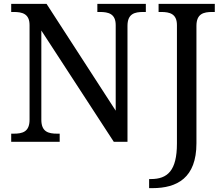

<svg xmlns="http://www.w3.org/2000/svg" viewBox="-20 -734 1160 994"><path d="M752 240H769C897 240 997 187 997 8V-600C997 -663 1034 -672 1079 -672H1092V-714H801V-672H814C858 -672 896 -663 896 -604V9C896 150 847 193 761 193H752ZM38 0H289V-42H276C231 -42 194 -51 194 -114V-576L569 0H640V-600C640 -663 677 -672 722 -672H735V-714H484V-672H497C541 -672 579 -663 579 -604V-161L221 -714H38V-672H51C95 -672 133 -663 133 -604V-114C133 -51 96 -42 51 -42H38Z"/></svg>

Font: Noto Serif
Style: Regular
Weight: 400
Designer: Monotype Design Team
Foundry: Monotype Imaging Inc.
Version: Version 2.015